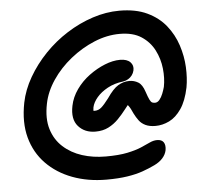

<svg xmlns="http://www.w3.org/2000/svg" viewBox="-54 -715 987 905"><g transform="rotate(-5 439.0 -263.0)"><path d="M414 131Q326 131 253 103.5Q180 76 130 24.5Q80 -27 60.5 -99.5Q41 -172 59 -264Q71 -324 104.5 -382Q138 -440 186 -490Q234 -540 293 -577.5Q352 -615 416 -636Q480 -657 543 -657Q620 -657 674 -631.5Q728 -606 762 -563.5Q796 -521 813 -469Q830 -417 832.5 -365Q835 -313 827 -269Q814 -206 788.5 -169Q763 -132 731 -116.5Q699 -101 666 -101Q638 -101 619 -110Q600 -119 588.5 -134.5Q577 -150 568 -168Q557 -194 546.5 -207.5Q536 -221 513 -230L564 -234Q547 -215 529.5 -192Q512 -169 491 -147.5Q470 -126 443.5 -112.5Q417 -99 382 -99Q331 -99 301 -133Q271 -167 284 -230Q292 -270 317.5 -306Q343 -342 379 -368.5Q415 -395 453.5 -410.5Q492 -426 526 -426Q559 -426 574.5 -410Q590 -394 585 -371Q582 -358 574.5 -348Q567 -338 556 -331.5Q545 -325 532 -323Q490 -318 458 -300.5Q426 -283 406.5 -260Q387 -237 382 -214Q380 -202 380.5 -188Q381 -174 389 -153L330 -218Q351 -205 363 -201Q375 -197 386 -197Q404 -197 418 -209Q432 -221 454 -250Q483 -293 508 -308Q533 -323 561 -323Q584 -323 603 -311.5Q622 -300 633 -266Q642 -239 648 -227Q654 -215 660 -212.5Q666 -210 673 -210Q685 -210 694.5 -221.5Q704 -233 710.5 -249.5Q717 -266 721 -281Q729 -321 724 -367.5Q719 -414 698 -455Q677 -496 637.5 -522Q598 -548 535 -548Q475 -548 414.5 -523Q354 -498 301 -455.5Q248 -413 212 -359.5Q176 -306 165 -250Q151 -181 166.5 -130Q182 -79 219.5 -45Q257 -11 308.5 5.5Q360 22 420 22Q482 22 522.5 13.5Q563 5 588.5 -6Q614 -17 632 -25.5Q650 -34 667 -34Q689 -34 698 -20.5Q707 -7 703 17Q699 37 684 54Q669 71 644 83Q617 96 586 107Q555 118 513 124.5Q471 131 414 131Z"/></g></svg>

Font: Shantell Sans Medium
Style: Italic
Weight: 500
Italic angle: -11°
Designer: Stephen Nixon, Anya Danilova, Shantell Martin
Foundry: Arrow Type
Version: Version 1.011;[c5ecc13dd]